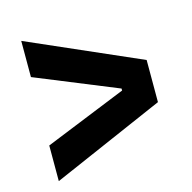

<svg xmlns="http://www.w3.org/2000/svg" viewBox="-80 -660 656 656"><g transform="rotate(-15 248.0 -332.0)"><path d="M50 -84V-210L339 -327V-334L50 -452V-580L447 -406V-257Z"/></g></svg>

Font: Bricolage Grotesque 72pt SemiBold
Style: Regular
Weight: 600
Version: Version 1.001;gftools[0.9.33.dev8+g029e19f]